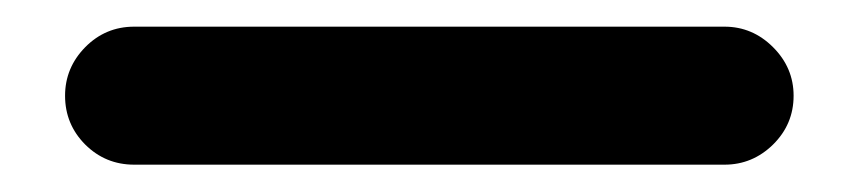

<svg xmlns="http://www.w3.org/2000/svg" viewBox="-20 -124 644 144"><path d="M523.4 -104Q544.4 -104 559.8 -88.6Q575.2 -73.2 575.2 -52.2Q575.2 -30.8 559.8 -15.6Q544.4 -0.5 523.4 -0.5H80.6Q59.1 -0.5 43.9 -15.6Q28.8 -30.8 28.8 -52.2Q28.8 -73.2 43.9 -88.6Q59.1 -104 80.6 -104Z"/></svg>

Font: Cutive
Style: Regular
Weight: 400
Designer: Vernon Adams
Version: Version 1.002